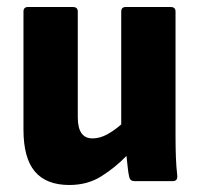

<svg xmlns="http://www.w3.org/2000/svg" viewBox="-20 -517 568 548"><path d="M178 11Q112 11 79.5 -27.5Q47 -66 47 -147V-484Q47 -497 60 -497H188Q202 -497 202 -484V-182Q202 -122 244 -122Q265 -122 286 -133.5Q307 -145 326 -162V-484Q326 -497 339 -497H467Q481 -497 481 -484V-129Q481 -97 482 -69Q483 -41 486 -15Q487 0 473 0H364Q352 0 349 -11Q346 -24 344.5 -39.5Q343 -55 341 -72Q309 -39 269.5 -14Q230 11 178 11Z"/></svg>

Font: Sofia Sans Semi Condensed Black
Style: Regular
Weight: 900
Designer: Botio Nikoltchev, Ani Petrova
Foundry: lettersoup
Version: Version 4.100; ttfautohint (v1.8.4.7-5d5b)